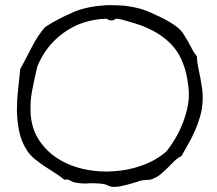

<svg xmlns="http://www.w3.org/2000/svg" viewBox="-20 -726 831 735"><path d="M755.9 -343.8Q754.9 -311.5 746.6 -282.2Q738.3 -252.9 726.6 -226.1Q714.8 -199.2 700.7 -174.8Q686.5 -150.4 674.8 -128.9Q659.2 -121.1 647 -108.9Q634.8 -96.7 622.1 -84Q609.4 -71.3 595.7 -59.6Q582 -47.9 563.5 -41Q555.7 -37.1 543 -37.1Q530.3 -37.1 517.6 -34.2Q508.8 -31.2 496.1 -27.3Q483.4 -23.4 469.2 -19.5Q455.1 -15.6 440.4 -12.7Q428.7 -10.7 418 -10.7H410.2Q401.4 -11.7 393.6 -15.6Q385.7 -19.5 377.9 -21.5Q358.4 -24.4 337.9 -24.4H322.3Q315.4 -23.4 308.6 -23.4Q287.1 -23.4 266.6 -27.3Q256.8 -29.3 248 -35.2Q242.2 -39.1 236.3 -39.1Q231.4 -39.1 227.5 -37.1Q210 -51.8 189.5 -64.5Q168.9 -77.1 149.4 -90.3Q129.9 -103.5 111.3 -118.7Q92.8 -133.8 80.1 -155.3Q61.5 -185.5 53.7 -221.7Q45.9 -257.8 44.9 -297.9V-311.5Q44.9 -344.7 48.8 -378.9Q52.7 -420.9 57.6 -461.9Q80.1 -502.9 101.6 -545.4Q123 -587.9 152.3 -622.1Q177.7 -638.7 203.6 -652.3Q229.5 -666 263.7 -680.7Q289.1 -691.4 320.8 -697.8Q352.5 -704.1 386.7 -706.1H407.2Q431.6 -706.1 456.1 -704.1Q491.2 -700.2 524.4 -690.4Q537.1 -686.5 556.2 -678.2Q575.2 -669.9 594.2 -660.6Q613.3 -651.4 630.4 -641.1Q647.5 -630.9 658.2 -622.1Q672.9 -610.4 682.1 -596.2Q691.4 -582 699.7 -567.4Q708 -552.7 715.3 -538.1Q722.7 -523.4 733.4 -510.7Q734.4 -488.3 738.8 -467.8Q743.2 -447.3 747.1 -426.8Q751 -406.2 753.9 -385.7Q755.9 -370.1 755.9 -354.5ZM701.2 -393.6Q690.4 -495.1 640.6 -550.8Q590.8 -606.4 502 -634.8Q484.4 -639.6 464.4 -646Q444.3 -652.3 429.7 -654.3H427.7Q422.9 -654.3 418.9 -651.4Q414.1 -647.5 407.2 -647.5Q399.4 -647.5 394 -650.9Q388.7 -654.3 383.8 -654.3Q292 -650.4 223.1 -600.1Q154.3 -549.8 123 -471.7Q112.3 -427.7 104.5 -386.7Q96.7 -349.6 96.7 -313.5V-304.7Q97.7 -241.2 126 -195.3Q154.3 -149.4 198.7 -120.6Q243.2 -91.8 298.8 -79.1Q342.8 -69.3 387.7 -69.3Q399.4 -69.3 412.1 -70.3Q469.7 -73.2 522.9 -92.3Q576.2 -111.3 616.2 -145.5Q633.8 -167 650.4 -194.8Q667 -222.7 679.7 -254.9Q692.4 -287.1 699.2 -322.3Q703.1 -342.8 703.1 -365.2Q703.1 -379.9 701.2 -393.6Z"/></svg>

Font: Crafty Girls
Style: Regular
Weight: 400
Designer: Crystal Kluge
Foundry: Font Diner, Inc DBA Tart Workshop
Version: Version 1.001